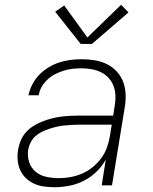

<svg xmlns="http://www.w3.org/2000/svg" viewBox="-20 -776 640 804"><path d="M208 8Q186 8 164 5Q142 2 122.5 -7Q103 -16 88 -30.5Q73 -45 64.5 -64Q56 -83 54 -105.5Q52 -128 56 -150Q59 -169 67 -188Q75 -207 89 -222.5Q103 -238 121 -249Q139 -260 158 -267.5Q177 -275 196.5 -280Q216 -285 235.5 -287.5Q255 -290 274 -291Q293 -292 313 -292H454L460 -331Q464 -352 463.5 -373.5Q463 -395 456 -414.5Q449 -434 435.5 -449Q422 -464 404 -473Q386 -482 364.5 -486Q343 -490 322 -490Q303 -490 284.5 -488Q266 -486 248 -480.5Q230 -475 212 -466Q194 -457 179.5 -443.5Q165 -430 155 -413Q145 -396 142 -377H99Q104 -400 115.5 -422.5Q127 -445 144.5 -463Q162 -481 183.5 -494Q205 -507 228 -514.5Q251 -522 275 -525Q299 -528 322 -528Q350 -528 377 -523.5Q404 -519 427.5 -507.5Q451 -496 469 -476.5Q487 -457 496 -432.5Q505 -408 506 -380Q507 -352 502 -324L449 0H406L423 -108Q407 -79 383 -56Q359 -33 330 -18.5Q301 -4 269.5 2Q238 8 208 8ZM227 -30Q251 -30 275.5 -34.5Q300 -39 323.5 -49Q347 -59 367.5 -75.5Q388 -92 403.5 -113Q419 -134 427.5 -157.5Q436 -181 440 -205L448 -254H313Q297 -254 281.5 -253Q266 -252 250 -250.5Q234 -249 218.5 -245.5Q203 -242 187.5 -237Q172 -232 156.5 -224.5Q141 -217 128.5 -206Q116 -195 108.5 -180Q101 -165 98 -149Q94 -122 102 -97.5Q110 -73 129 -57Q148 -41 174 -35.5Q200 -30 227 -30ZM318 -592 211 -727 249 -753 346 -619 487 -756 518 -724 365 -592Z"/></svg>

Font: Iosevka SS04 XLt Ex
Style: Italic
Weight: 200
Width: 7
Italic angle: -9°
Monospace: yes
Designer: Belleve Invis
Foundry: Belleve Invis
Version: Version 19.0.0; ttfautohint (v1.8.4)